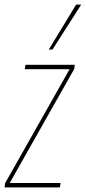

<svg xmlns="http://www.w3.org/2000/svg" viewBox="-31 -810 371 830"><path d="M-11 0 -9 -18 270 -511H76L79 -530H292L290 -512L11 -19H231L228 0ZM180 -596 298 -790H320L196 -596Z"/></svg>

Font: Georama Condensed Thin
Style: Italic
Weight: 100
Width: 3
Italic angle: -9°
Designer: Jean-Baptiste Levee
Foundry: Production Type
Version: Version 1.000